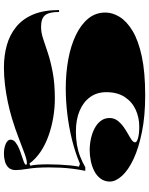

<svg xmlns="http://www.w3.org/2000/svg" viewBox="92 -856 778 1003"><g transform="rotate(-90 481.5 -354.0)"><path d="M485 15Q378 15 294 -2Q210 -19 152.5 -46Q95 -73 65 -106Q35 -139 35 -170Q35 -197 50 -217.5Q65 -238 89 -250.5Q113 -263 142 -269Q171 -275 198 -275Q229 -275 259 -268.5Q289 -262 313.5 -249Q338 -236 352.5 -216.5Q367 -197 367 -171Q367 -148 354 -130.5Q341 -113 322.5 -99.5Q304 -86 285 -75.5Q266 -65 253 -56Q240 -47 240 -37Q240 -33 246 -29Q252 -25 263.5 -22Q275 -19 290 -17.5Q305 -16 322 -16Q369 -16 410 -34.5Q451 -53 476.5 -91.5Q502 -130 502 -188Q502 -237 476.5 -272.5Q451 -308 405 -327.5Q359 -347 296 -347Q259 -347 227 -341.5Q195 -336 166.5 -325Q138 -314 110 -298H91Q98 -332 102 -364Q106 -396 107.5 -427Q109 -458 109 -488Q109 -553 102 -596Q95 -639 95 -660Q95 -685 107.5 -698.5Q120 -712 140 -717.5Q160 -723 180 -723Q210 -723 232 -713.5Q254 -704 254 -688Q254 -674 240.5 -663Q227 -652 208 -644Q189 -636 169.5 -630Q150 -624 136.5 -618.5Q123 -613 123 -608Q123 -603 132 -603Q148 -603 181 -615Q214 -627 261.5 -645.5Q309 -664 365 -681Q405 -693 449.5 -702.5Q494 -712 540.5 -717.5Q587 -723 631 -723Q693 -723 747 -708Q801 -693 842.5 -659.5Q884 -626 907.5 -571Q931 -516 931 -435H921Q921 -487 904 -508Q887 -529 843 -529Q813 -529 780.5 -518Q748 -507 705.5 -493Q663 -479 605 -468Q547 -457 468 -457Q419 -457 369 -465.5Q319 -474 273 -490.5Q227 -507 190 -532Q153 -557 129 -590L118 -585Q122 -569 123.5 -545Q125 -521 125 -493Q125 -464 123.5 -434Q122 -404 119.5 -377.5Q117 -351 113 -331L128 -326Q187 -351 254 -367.5Q321 -384 389.5 -392Q458 -400 521 -400Q601 -400 672.5 -387Q744 -374 799.5 -347.5Q855 -321 886.5 -282.5Q918 -244 918 -193Q918 -156 895.5 -119Q873 -82 823 -51.5Q773 -21 690 -3Q607 15 485 15Z"/></g></svg>

Font: Kalnia SemiExpanded
Style: Bold
Weight: 700
Width: 6
Designer: Frida Medrano
Foundry: Frida Medrano
Version: Version 1.105